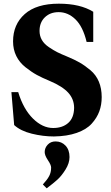

<svg xmlns="http://www.w3.org/2000/svg" viewBox="-20 -727 601 1044"><path d="M42 -226H79Q107 -134 159 -82.5Q211 -31 269 -31Q320 -31 351 -58.5Q382 -86 383 -140Q383 -188 351 -223Q319 -258 250 -287Q209 -304 180.5 -319.5Q152 -335 119 -361Q86 -387 68.5 -422.5Q51 -458 51 -502Q51 -594 114.5 -650.5Q178 -707 300 -707Q416 -707 487 -663V-499H451Q431 -582 390.5 -621.5Q350 -661 299 -661Q253 -661 224 -633Q195 -605 195 -559Q195 -532 207.5 -510Q220 -488 246 -470.5Q272 -453 292 -443Q312 -433 344 -420Q385 -403 413 -387Q441 -371 471.5 -345.5Q502 -320 517.5 -283Q533 -246 533 -199Q533 -157 520 -121.5Q507 -86 478.5 -54.5Q450 -23 397.5 -4.5Q345 14 273 15Q214 15 153 0Q92 -15 57 -47ZM213 276Q237 250 247.5 230Q258 210 258 184Q258 170 240.5 144Q223 118 223 100Q223 77 239.5 59.5Q256 42 282 42Q315 42 336.5 65Q358 88 358 127Q358 160 336.5 194.5Q315 229 293 249Q271 269 234 297Z"/></svg>

Font: Heuristica
Style: Bold
Weight: 700
Version: Version 1.0.2